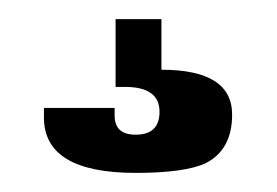

<svg xmlns="http://www.w3.org/2000/svg" viewBox="-20 -34 290 201"><path d="M26 79H100V87Q100 107 122 107Q147 107 147 83Q147 57 111 57H101V-14H149V39Q223 39 223 86Q223 123 195 137Q173 147 122 147Q26 147 26 89Z"/></svg>

Font: Adderley Bold
Style: Regular
Weight: 700
Designer: gorohovskiy
Version: Version 1.003 November 13, 2017